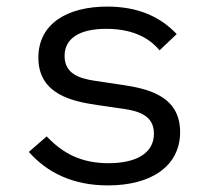

<svg xmlns="http://www.w3.org/2000/svg" viewBox="-20 -548 640 580"><path d="M306.1 12.1C437.9 12.1 524.1 -46.9 524.1 -149.1C524.1 -261 421.2 -280.9 346.9 -291.9L266 -304C220.2 -311.1 175.1 -324.9 175.1 -378.9C175.1 -432.2 220.2 -460.9 301.1 -460.9C392 -460.9 437.9 -425.1 462 -396L513.8 -445C464.8 -497.2 397 -528.1 304 -528.1C183.9 -528.1 95.9 -476.9 95.9 -373.9C95.9 -262.1 199.9 -241.8 273.1 -230.8L354 -219.1C400.9 -212 445 -198.2 445 -144.2C445 -83.1 388.1 -55 307.9 -55C225.9 -55 170.1 -84.2 121.1 -136L67.1 -89.1C121.1 -28.1 198.2 12.1 306.1 12.1Z"/></svg>

Font: Margiela Mono
Style: Regular
Weight: 400
Designer: Mike Abbink, Paul van der Laan, Pieter van Rosmalen
Foundry: Bold Monday
Version: Version 2.003 2021